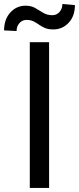

<svg xmlns="http://www.w3.org/2000/svg" viewBox="-56 -917 386 937"><path d="M183.6 -710.9V0H89.4V-710.9ZM248.5 -897.5 309.6 -892.1Q309.6 -838.4 279.1 -805.9Q248.5 -773.4 204.1 -773.4Q179.2 -773.4 163.1 -780.5Q147 -787.6 134.3 -796.6Q121.6 -805.7 107.7 -812.7Q93.8 -819.8 73.2 -819.8Q52.7 -819.8 38.8 -804.2Q24.9 -788.6 24.9 -765.6L-36.1 -768.6Q-36.1 -822.3 -5.9 -855.7Q24.4 -889.2 68.8 -889.2Q96.7 -889.2 116.2 -877.7Q135.7 -866.2 154.8 -854.5Q173.8 -842.8 199.7 -842.8Q220.2 -842.8 234.4 -858.6Q248.5 -874.5 248.5 -897.5Z"/></svg>

Font: Vazirmatn UI FD
Style: Regular
Weight: 400
Designer: Saber Rastikerdar
Foundry: Saber Rastikerdar
Version: Version 33.003